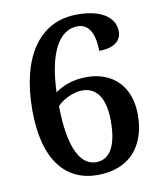

<svg xmlns="http://www.w3.org/2000/svg" viewBox="-78 -730 678 804"><g transform="rotate(-10 261.0 -328.5)"><path d="M273 10C411 10 482 -79 482 -210C482 -331 408 -402 298 -402C235 -402 193 -382 163 -361C169 -528 218 -618 298 -618C351 -618 369 -562 369 -501C439 -501 464 -532 464 -567C464 -618 420 -667 304 -667C138 -667 50 -523 50 -304C50 -90 139 10 273 10ZM276 -44C209 -44 165 -124 163 -302C182 -324 228 -350 270 -350C330 -350 366 -302 366 -203C366 -95 333 -44 276 -44Z"/></g></svg>

Font: Noto Serif Oriya SemiBold
Style: Regular
Weight: 600
Designer: David Williams
Foundry: Google LLC, David Williams
Version: Version 1.051